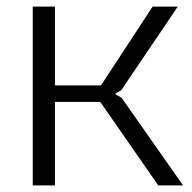

<svg xmlns="http://www.w3.org/2000/svg" viewBox="-20 -560 580 580"><path d="M79 -540H146V-302H285L441 -540H517L346 -287L329 -278V-275L347 -265L533 0H458L283 -252H146V0H79Z"/></svg>

Font: EncodeSans
Style: Light
Weight: 300
Designer: Pablo Impallari, Andres Torresi
Foundry: Pablo Impallari, Andres Torresi
Version: Version 1.000; ttfautohint (v1.4.1)